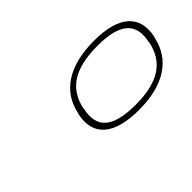

<svg xmlns="http://www.w3.org/2000/svg" viewBox="-42 -876 698 698"><g transform="rotate(-45 306.5 -527.0)"><path d="M217 -530 215 -524C196 -434 250 -380 382 -380C512 -380 588 -434 607 -524L609 -530C628 -620 574 -674 444 -674C312 -674 236 -620 217 -530ZM243 -525V-529C261 -611 321 -652 440 -652C557 -652 599 -611 581 -529V-525C563 -443 503 -402 386 -402C267 -402 225 -443 243 -525Z"/></g></svg>

Font: LT Wave Mono Thin
Style: Italic
Weight: 100
Designer: Daniel Lyons
Version: Version 2.5 (Glyphs App)